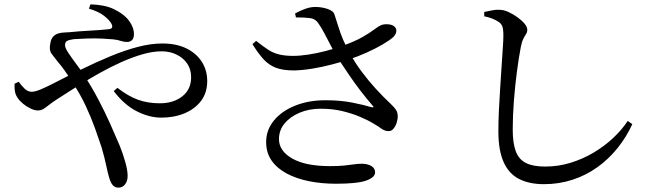

<svg xmlns="http://www.w3.org/2000/svg" viewBox="-20 -805 3040 883"><path d="M524 58Q510 58 500 48Q490 38 483 15Q477 -3 469 -41.5Q461 -80 447 -128Q434 -167 416.5 -216Q399 -265 374 -318.5Q349 -372 315 -423Q293 -459 276 -482.5Q259 -506 244 -523Q230 -541 217.5 -557.5Q205 -574 211 -603Q214 -625 224 -636Q234 -647 247.5 -651Q261 -655 275 -655.5Q289 -656 301 -657Q340 -661 376 -663Q412 -665 440 -667Q468 -669 482 -671Q503 -674 493 -695Q484 -712 459 -732Q434 -752 389 -765L396 -785Q462 -783 502.5 -763.5Q543 -744 564 -721Q579 -704 587.5 -685.5Q596 -667 596 -648Q596 -630 587.5 -621Q579 -612 564 -612Q550 -612 535 -617Q520 -622 501 -624Q482 -626 450.5 -627.5Q419 -629 384 -628Q349 -627 320 -625Q299 -622 289 -617Q279 -612 279 -597Q279 -585 294.5 -561.5Q310 -538 330.5 -511Q351 -484 366 -460Q402 -405 432.5 -347Q463 -289 487.5 -234Q512 -179 531 -134Q545 -99 556 -60.5Q567 -22 567 4Q567 27 555.5 42.5Q544 58 524 58ZM722 -264Q666 -264 608.5 -293.5Q551 -323 503 -386L520 -401Q569 -363 614 -346.5Q659 -330 715 -330Q778 -330 818.5 -362Q859 -394 859 -450Q859 -486 841 -512.5Q823 -539 792 -554Q761 -569 723 -569Q683 -569 636 -555.5Q589 -542 539.5 -520Q490 -498 439 -469.5Q388 -441 338.5 -410Q289 -379 243 -349Q220 -334 205.5 -322.5Q191 -311 180 -304Q169 -297 153 -297Q140 -297 121.5 -305.5Q103 -314 86.5 -327.5Q70 -341 61 -355Q52 -368 49 -383Q46 -398 47 -420L66 -429Q78 -412 93 -397.5Q108 -383 125 -383Q141 -383 164 -392.5Q187 -402 213 -415Q285 -452 353.5 -485.5Q422 -519 487 -546Q552 -573 612.5 -589Q673 -605 727 -605Q791 -605 837 -582.5Q883 -560 908 -521Q933 -482 933 -432Q933 -379 905 -341.5Q877 -304 829 -284Q781 -264 722 -264Z M1525 40Q1460 40 1402 28.5Q1344 17 1299.5 -6.5Q1255 -30 1229.5 -66Q1204 -102 1204 -152Q1204 -207 1239.5 -250.5Q1275 -294 1337 -319Q1399 -344 1476 -344Q1546 -344 1601 -333Q1656 -322 1688 -312Q1704 -309 1693 -320Q1667 -350 1639.5 -385.5Q1612 -421 1585 -461Q1558 -501 1532 -540Q1516 -567 1501 -596Q1486 -625 1472 -651.5Q1458 -678 1444 -698Q1431 -718 1407.5 -721.5Q1384 -725 1341 -725L1337 -743Q1362 -757 1385.5 -765Q1409 -773 1429 -773Q1461 -773 1487.5 -763.5Q1514 -754 1518 -739Q1528 -710 1536.5 -681.5Q1545 -653 1557.5 -623.5Q1570 -594 1589 -560Q1613 -516 1644 -474.5Q1675 -433 1709 -396Q1743 -359 1776 -328Q1794 -311 1801 -300Q1808 -289 1809 -275Q1810 -260 1805 -243Q1800 -226 1790.5 -214Q1781 -202 1768 -202Q1750 -202 1735.5 -212.5Q1721 -223 1699 -236Q1671 -253 1634 -268.5Q1597 -284 1552.5 -294.5Q1508 -305 1455 -305Q1401 -305 1357.5 -286.5Q1314 -268 1288.5 -237Q1263 -206 1263 -165Q1263 -111 1324 -76Q1385 -41 1498 -41Q1535 -41 1561 -43.5Q1587 -46 1606.5 -49Q1626 -52 1644 -52Q1669 -52 1687 -42Q1705 -32 1705 -12Q1705 11 1664 25.5Q1623 40 1525 40ZM1333 -481Q1281 -481 1248.5 -493.5Q1216 -506 1191.5 -533Q1167 -560 1141 -602L1158 -617Q1189 -592 1213 -576.5Q1237 -561 1264 -554.5Q1291 -548 1328 -548Q1359 -548 1398.5 -554Q1438 -560 1478 -570.5Q1518 -581 1549 -592Q1611 -614 1646 -634Q1681 -654 1700.5 -669Q1720 -684 1734 -690Q1749 -695 1768 -693Q1787 -691 1797 -680Q1805 -670 1802 -657Q1799 -644 1787 -633Q1771 -619 1739.5 -600.5Q1708 -582 1667 -563.5Q1626 -545 1581 -530Q1550 -520 1506.5 -508.5Q1463 -497 1417.5 -489.5Q1372 -482 1333 -481Z M2482 42Q2414 42 2367 18Q2320 -6 2296 -60Q2272 -114 2272 -201Q2272 -246 2274.5 -298.5Q2277 -351 2280.5 -403.5Q2284 -456 2287 -503Q2290 -550 2292.5 -586Q2295 -622 2295 -641Q2295 -671 2290 -684Q2285 -697 2272 -705Q2260 -713 2244 -719.5Q2228 -726 2207 -730V-750Q2227 -754 2244 -757.5Q2261 -761 2276 -760Q2296 -760 2318 -750Q2340 -740 2360 -725.5Q2380 -711 2392.5 -696Q2405 -681 2405 -668Q2405 -657 2399 -648Q2393 -639 2386.5 -626Q2380 -613 2375 -588Q2366 -541 2357.5 -477Q2349 -413 2343.5 -343.5Q2338 -274 2338 -209Q2338 -147 2352 -109.5Q2366 -72 2398.5 -55.5Q2431 -39 2487 -39Q2548 -39 2604.5 -56.5Q2661 -74 2710.5 -103.5Q2760 -133 2800 -170.5Q2840 -208 2867 -249L2888 -234Q2861 -175 2820.5 -124.5Q2780 -74 2728 -36.5Q2676 1 2613.5 21.5Q2551 42 2482 42Z"/></svg>

Font: Noto Serif JP ExtraLight Medium
Style: Regular
Weight: 500
Version: Version 2.003-H1;hotconv 1.1.1;makeotfexe 2.6.0